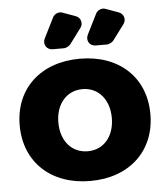

<svg xmlns="http://www.w3.org/2000/svg" viewBox="-54 -808 745 862"><g transform="rotate(-5 318.5 -377.0)"><path d="M317 -737 259 -758C243 -764 224 -756 216 -741L170 -649C158 -624 174 -598 201 -598H253C261 -598 277 -606 281 -612L334 -683C348 -703 340 -729 317 -737ZM511 -737 453 -758C437 -764 418 -756 410 -741L364 -649C352 -624 368 -598 395 -598H447C455 -598 471 -606 475 -612L528 -683C542 -703 534 -729 511 -737ZM319 -545C142 -545 24 -436 24 -270C24 -104 142 6 319 6C495 6 613 -104 613 -270C613 -436 495 -545 319 -545ZM319 -408C390 -408 439 -351 439 -268C439 -184 390 -128 319 -128C247 -128 198 -184 198 -268C198 -351 247 -408 319 -408Z"/></g></svg>

Font: Trueno
Style: RoundBd
Weight: 700
Designer: Julieta Ulanovsky, Jasper
Foundry: Julieta Ulanovsky, Cannot Into Space Fonts
Version: Version 3.001